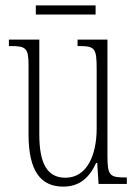

<svg xmlns="http://www.w3.org/2000/svg" viewBox="-20 -683 509 713"><path d="M113 -629H335V-663H113ZM215 10C275 10 312 -23 337 -78H341L346 0H451V-24H448C389 -24 379 -29 379 -103V-536H268V-512H271C333 -512 339 -505 339 -425V-206C339 -107 303 -23 223 -23C155 -23 126 -76 126 -184V-536H13V-512H17C76 -512 86 -506 86 -440V-184C86 -45 133 10 215 10Z"/></svg>

Font: Noto Serif Khmer ExtraCondensed ExtraLight
Style: Regular
Weight: 200
Width: 2
Designer: Danh Hong and the Monotype Design Team
Foundry: Monotype Imaging Inc.
Version: Version 2.004